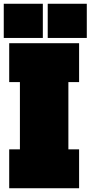

<svg xmlns="http://www.w3.org/2000/svg" viewBox="-28 -1002 482 1022"><path d="M21 -565V-772H393V-565H336V-207H393V0H21V-207H78V-565ZM-8 -982H200V-800H-8ZM226 -982H434V-800H226Z"/></svg>

Font: Hepta Slab ExtraLight Black
Style: Regular
Weight: 900
Version: Version 1.102